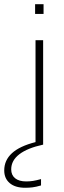

<svg xmlns="http://www.w3.org/2000/svg" viewBox="-85 -684 304 908"><path d="M121 -618H81V-664H121ZM119 -494V0Q45 16 6.5 45.5Q-32 75 -32 117Q-32 144 -13.5 159Q5 174 39 174Q56 174 71.5 171.5Q87 169 109 163V193Q85 200 68.5 202Q52 204 34 204Q-13 204 -39 182Q-65 160 -65 122Q-65 74 -28.5 40.5Q8 7 83 -12V-494Z"/></svg>

Font: Blinker ExtraLight
Style: Regular
Weight: 200
Designer: Juergen Huber
Foundry: supertype
Version: Version 1.017;hotconv 1.0.117;makeotfexe 2.5.65602